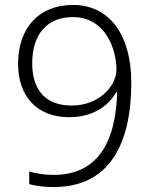

<svg xmlns="http://www.w3.org/2000/svg" viewBox="-20 -744 611 775"><path d="M510 -411C510 -595 428 -724 274 -724C137 -724 53 -631 53 -487C53 -353 131 -271 259 -271C360 -271 421 -321 449 -372H453C447 -159 367 -38 196 -38C160 -38 122 -44 98 -52V-1C122 7 164 11 197 11C417 11 510 -156 510 -411ZM274 -675C406 -675 450 -545 450 -463C450 -397 380 -318 269 -318C162 -318 110 -383 110 -488C110 -608 172 -675 274 -675Z"/></svg>

Font: Noto Sans Ethiopic Light
Style: Regular
Weight: 300
Designer: Monotype Design Team
Foundry: Monotype Imaging Inc.
Version: Version 2.102